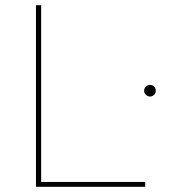

<svg xmlns="http://www.w3.org/2000/svg" viewBox="-20 -722 661 742"><path d="M119 -702H139V-19H541V0H119ZM537 -371Q537 -381 544 -387.5Q551 -394 560 -394Q569 -394 575.5 -387.5Q582 -381 582 -371Q582 -362 575.5 -355.5Q569 -349 560 -349Q551 -349 544 -355.5Q537 -362 537 -371Z"/></svg>

Font: Synthetic Thin
Style: Regular
Weight: 100
Designer: Santiago Orozco
Foundry: Typemade
Version: Version 2.000; ttfautohint (v1.8.4.7-5d5b)